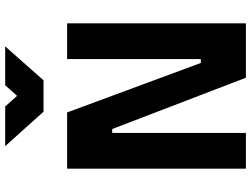

<svg xmlns="http://www.w3.org/2000/svg" viewBox="-134 -835 969 741"><g transform="rotate(-90 350.5 -464.5)"><path d="M70 0V-690H287L478 -174H493V-690H631V0H421L223 -516H208V0ZM542 -929 411 -781H290L157 -929H310L351 -883L392 -929Z"/></g></svg>

Font: TitilliumText22L Xb
Style: Bold
Weight: 400
Designer: Campivisivi
Foundry: Campivisivi
Version: 1.000